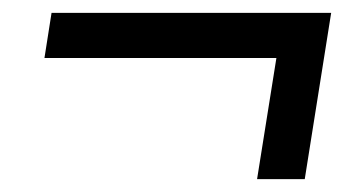

<svg xmlns="http://www.w3.org/2000/svg" viewBox="-20 -444 538 298"><path d="M379 -166 409 -354H49L60 -424H494L453 -166Z"/></svg>

Font: Nunito Sans 7pt Condensed SemiBold
Style: Italic
Weight: 600
Width: 3
Italic angle: -9°
Designer: Vernon Adams
Foundry: Vernon Adams
Version: Version 3.101;gftools[0.9.27]